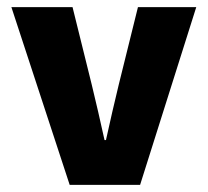

<svg xmlns="http://www.w3.org/2000/svg" viewBox="-20 -520 584 540"><path d="M176 0 12 -500H184L238 -282Q247 -245 256 -206Q265 -167 274 -126H278Q287 -167 296 -206Q305 -245 314 -282L368 -500H532L374 0Z"/></svg>

Font: Source Sans 3 Black
Style: Regular
Weight: 900
Designer: Paul D. Hunt
Foundry: Adobe
Version: Version 3.046;hotconv 1.0.118;makeotfexe 2.5.65603